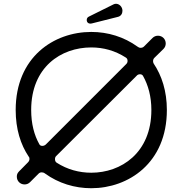

<svg xmlns="http://www.w3.org/2000/svg" viewBox="-20 -976 956 1016"><path d="M280 -115C274 -119 271 -125 271 -134C271 -141 273 -146 277 -150L703 -575C707 -580 713 -583 721 -583C728 -583 734 -580 737 -574C764 -526 781 -466 781 -394C781 -166 620 -62 463 -62C399 -62 336 -79 280 -115ZM463 -725C527 -725 589 -708 645 -672C652 -668 655 -662 655 -654C655 -647 653 -642 648 -637L223 -212C218 -207 211 -204 204 -204C196 -204 191 -207 188 -213C161 -261 145 -321 145 -394C145 -621 303 -725 463 -725ZM63 -394C63 -293 89 -211 132 -147C135 -144 136 -140 136 -135C136 -128 133 -122 128 -117C81 -67 69 -65 69 -41C69 -18 87 0 110 0C121 0 131 -4 139 -12L184 -57C189 -62 194 -64 201 -64C207 -64 213 -62 218 -58C290 -6 375 20 463 20C659 20 863 -113 863 -394C863 -494 836 -576 793 -640C791 -644 790 -648 790 -652C790 -659 792 -665 797 -670L845 -717C853 -725 857 -735 857 -746C857 -769 839 -787 816 -787C805 -787 795 -783 787 -775L742 -730C737 -725 731 -723 724 -723C718 -723 713 -725 708 -729C636 -781 551 -807 463 -807C265 -807 63 -674 63 -394ZM452 -889C443 -885 439 -879 439 -870C439 -857 449 -848 466 -852L605 -887C620 -891 628 -904 628 -919C628 -940 611 -956 594 -956C589 -956 585 -955 581 -953Z"/></svg>

Font: Fabada
Style: Regular
Weight: 400
Designer: deFharo
Foundry: deFharo.com
Version: Version 4.000 2011 initial release